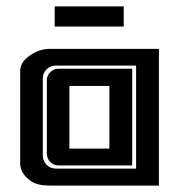

<svg xmlns="http://www.w3.org/2000/svg" viewBox="-20 -580 560 600"><path d="M150.9 -497.1V-560.1H366.7V-497.1ZM321.8 -311.5H196.8V-115.7H321.8ZM126.5 -328.6Q126.5 -344.2 137.2 -354.7Q147.9 -365.2 163.1 -365.2H393.1V-63H163.1Q147.9 -63 137.2 -73.7Q126.5 -84.5 126.5 -99.6ZM405.3 -53.2V-375H154.3Q137.2 -375 125.5 -363.3Q113.8 -351.6 113.8 -334.5V-94.2Q113.8 -77.1 125.5 -65.2Q137.2 -53.2 154.3 -53.2ZM43 -356Q43 -356 43 -358.9Q43 -385.7 74.2 -407.2Q103 -426.8 133.3 -427.2H476.6V0H137.2Q97.7 0 78.1 -13.2Q43 -36.6 43 -70.3Z"/></svg>

Font: Ebtekar Inline 2
Style: Inline-2
Weight: 500
Designer: Arman Khorramak
Foundry: Arman Khorramak
Version: Version 2.000